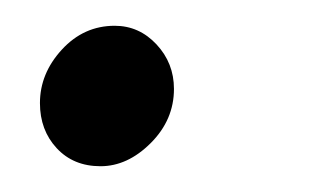

<svg xmlns="http://www.w3.org/2000/svg" viewBox="-20 -121 255 149"><path d="M69 -101Q88 -101 101.5 -86.5Q115 -72 115 -52Q115 -28 97 -10Q79 8 58 8Q37 8 24 -6Q11 -20 11 -41Q11 -64 28 -82.5Q45 -101 69 -101Z"/></svg>

Font: Rosa Sans Light
Style: Italic
Weight: 300
Italic angle: -12°
Designer: Pentagram / MCKL
Foundry: Pentagram / MCKL
Version: Version 1.005;September 16, 2019;FontCreator 11.5.0.2425 64-